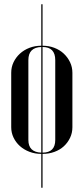

<svg xmlns="http://www.w3.org/2000/svg" viewBox="-20 -719 394 907"><path d="M181 -699V-503Q211 -503 237 -493Q263 -483 281.5 -465.5Q300 -448 311 -425Q322 -402 322 -375V-118Q322 -91 311 -68Q300 -45 281.5 -28Q263 -11 237 -1.5Q211 8 181 8V168H175V8Q145 8 119 -2Q93 -12 74 -29Q55 -46 44 -69Q33 -92 33 -118V-375Q33 -402 44 -425Q55 -448 74 -465.5Q93 -483 119 -493Q145 -503 175 -503V-699ZM181 2Q241 2 241 -58V-435Q241 -497 181 -497ZM175 -497Q114 -495 114 -435V-58Q114 0 175 2Z"/></svg>

Font: Moniqa SemBd Narrow Display
Style: Regular
Weight: 600
Width: 4
Designer: Rajesh Rajput
Foundry: Rajesh Rajput
Version: Version 1.000